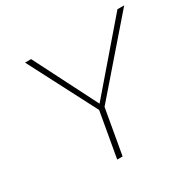

<svg xmlns="http://www.w3.org/2000/svg" viewBox="-147 -827 999 986"><g transform="rotate(-30 352.5 -334.0)"><path d="M278 0 325 -267 117 -668H153L343 -294L665 -668H705L357 -267L310 0Z"/></g></svg>

Font: Celebes Thin
Style: Italic
Weight: 250
Italic angle: -10°
Designer: Anugrah Pasau
Foundry: Lafontype
Version: Version 1.000; ttfautohint (v1.8.4)